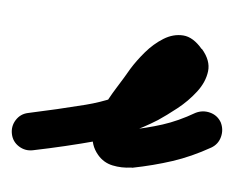

<svg xmlns="http://www.w3.org/2000/svg" viewBox="-100 -387 659 514"><g transform="rotate(10 230.0 -129.5)"><path d="M17 55Q-3 61 -21.5 51.5Q-40 42 -46 22Q-52 2 -42.5 -16.5Q-33 -35 -13 -41Q62 -64 135 -89.5Q208 -115 271 -163Q283 -172 294 -181Q305 -190 315 -201Q325 -211 332 -220Q335 -225 337 -229Q339 -232 339 -233Q339 -227 341 -223Q342 -221 344.5 -218.5Q347 -216 345 -217Q345 -217 345 -218Q345 -218 345 -218Q345 -217 345 -217Q350 -214 357.5 -215Q365 -216 362 -214Q351 -204 342.5 -189.5Q334 -175 328 -161Q313 -130 296 -99Q279 -68 271 -35Q270 -32 269.5 -27Q269 -22 269 -22Q268 -24 269 -24Q268 -26 267 -29Q262 -36 255 -40Q254 -41 251.5 -41.5Q249 -42 250 -42Q256 -42 255 -41.5Q254 -41 262 -43Q262 -43 261 -43Q259 -43 259 -43Q306 -56 346.5 -73Q387 -90 428 -119Q428 -119 428 -119Q428 -119 428 -119Q446 -130 466.5 -126.5Q487 -123 499 -106Q510 -88 506.5 -67.5Q503 -47 486 -35Q438 -2 390 18.5Q342 39 287 55Q287 55 285 55Q284 55 284 55Q259 61 234 58Q209 55 191 37Q168 14 167.5 -17Q167 -48 179.5 -82.5Q192 -117 208.5 -149Q225 -181 236 -205Q248 -229 266.5 -255Q285 -281 309 -299Q333 -317 360 -317.5Q387 -318 415 -290Q415 -290 415 -291Q415 -291 415 -291Q443 -264 442 -234.5Q441 -205 422.5 -176Q404 -147 378.5 -123Q353 -99 333 -83Q262 -29 181.5 0.5Q101 30 17 55Q17 55 17 55Q17 55 17 55Z"/></g></svg>

Font: FRB American Cursive Ultra
Style: Bold Italic
Weight: 1000
Italic angle: -25°
Version: Version 2.0;Modular Font Editor K font №1